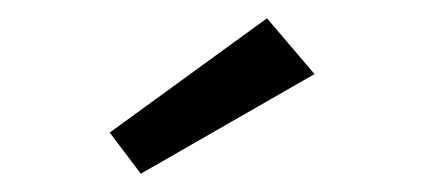

<svg xmlns="http://www.w3.org/2000/svg" viewBox="-20 -791 464 210"><path d="M272 -771 324 -710 134 -601 100 -646Z"/></svg>

Font: Actor
Style: Regular
Weight: 400
Designer: Thomas Junold
Foundry: Thomas Junold
Version: Version 1.001